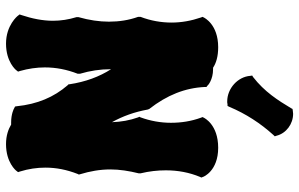

<svg xmlns="http://www.w3.org/2000/svg" viewBox="-198 -543 994 638"><g transform="rotate(-90 299.0 -224.0)"><path d="M566 -661C565 -663 534 -701 473 -701C412 -701 385 -668 384 -666L380 -661L382 -655C390 -627 394 -599 394 -572C394 -535 387 -499 373 -463V-455C383 -421 388 -388 388 -353V-352C363 -391 346 -437 338 -490V-493L335 -496C295 -542 272 -597 265 -665L264 -671L258 -674C257 -675 239 -684 212 -684H204C189 -693 168 -701 139 -701C78 -701 51 -668 50 -666L46 -661L48 -655C57 -626 61 -598 61 -570C61 -534 54 -499 40 -463L38 -459L39 -455C49 -422 55 -389 55 -354C55 -324 50 -292 42 -260V-254C49 -225 52 -197 52 -170C52 -130 45 -92 30 -56L28 -52L30 -47C30 -45 50 4 127 4C204 4 226 -42 227 -44L229 -48L227 -53C215 -86 210 -119 210 -153C210 -187 216 -221 228 -254L230 -258L228 -262C218 -290 213 -319 212 -349C232 -313 246 -274 254 -230L256 -225C302 -166 326 -106 329 -40V-35L333 -32C334 -30 353 -13 388 -13H393C408 -3 430 4 461 4C537 4 559 -42 560 -44L562 -48L560 -53C549 -85 543 -118 543 -151C543 -185 549 -220 562 -254V-262C551 -293 546 -325 546 -359C546 -391 551 -425 561 -460V-467C553 -493 549 -519 549 -545C549 -579 556 -614 568 -650L570 -656ZM366 111C363 69 324 34 281 34C278 34 275 34 272 35H266L263 41C240 96 208 145 169 188L165 192L167 198C175 230 206 253 240 253C243 253 247 252 250 252L256 251L258 247C285 202 313 158 362 120L367 117Z"/></g></svg>

Font: Hanalei Fill
Style: Regular
Weight: 400
Designer: Astigmatic (AOETI)
Foundry: Astigmatic (AOETI)
Version: Version 1.000